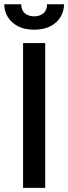

<svg xmlns="http://www.w3.org/2000/svg" viewBox="-38 -908 329 928"><path d="M73.5 0V-700H180.5V0ZM127 -764.5Q79.5 -764.5 47.5 -781.8Q15.5 -799 -1 -827Q-17.5 -855 -17.5 -887.5H64.5Q64.5 -858.5 82.2 -843.8Q100 -829 127 -829Q154 -829 171.8 -843.8Q189.5 -858.5 189.5 -887.5H271.5Q271.5 -855 255.2 -827Q239 -799 206.8 -781.8Q174.5 -764.5 127 -764.5Z"/></svg>

Font: Cabin SemiCondensedMedium
Style: Regular
Weight: 500
Width: 4
Designer: Pablo Impallari
Foundry: Pablo Impallari. http://www.impallari.com Igino Marini. http://www.ikern.com
Version: Version 3.001